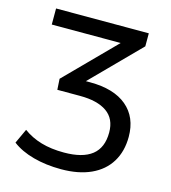

<svg xmlns="http://www.w3.org/2000/svg" viewBox="-104 -579 761 854"><g transform="rotate(15 277.0 -151.5)"><path d="M255 191Q185 191 126.5 175Q68 159 29 129L60 62Q97 89 143 102.5Q189 116 248 116Q334 116 377 82Q420 48 420 -22Q420 -85 376.5 -115.5Q333 -146 253 -146H148L145 -196L393 -447V-420H49V-494H476V-434L240 -195L222 -216H280Q390 -216 449.5 -166Q509 -116 509 -26Q509 41 479 90Q449 139 392 165Q335 191 255 191Z"/></g></svg>

Font: Nunito Sans 8pt
Style: Regular
Weight: 400
Version: Version 3.101;gftools[0.9.27]